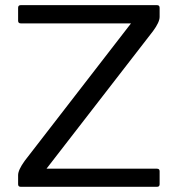

<svg xmlns="http://www.w3.org/2000/svg" viewBox="-20 -720 685 740"><path d="M49.8 -9.8C49.8 -3.3 53.2 0 60.1 0H585C591.8 0 595.2 -3.3 595.2 -9.8V-60.1C595.2 -66.6 591.8 -69.8 585 -69.8H159.2L569.8 -600.1C586.8 -623.2 595.2 -641.4 595.2 -654.8V-689.9C595.2 -696.8 591.8 -700.2 585 -700.2H60.1C53.2 -700.2 49.8 -696.8 49.8 -689.9V-640.1C49.8 -633.3 53.2 -629.9 60.1 -629.9H484.9L75.2 -100.1C58.3 -76.7 49.8 -58.3 49.8 -44.9Z"/></svg>

Font: Numans
Style: Regular
Weight: 400
Designer: Jovanny Lemonad
Foundry: Jovanny Lemonad
Version: Version 001.001